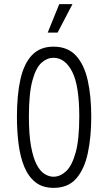

<svg xmlns="http://www.w3.org/2000/svg" viewBox="-20 -898 524 930"><path d="M240 12Q186 12 151.5 -15.5Q117 -43 97.5 -90.5Q78 -138 70 -200.5Q62 -263 62 -332Q62 -438 79 -514Q96 -590 135 -631Q174 -672 239 -672Q308 -672 348 -628.5Q388 -585 405 -508.5Q422 -432 422 -332Q422 -235 405.5 -157Q389 -79 349.5 -33.5Q310 12 240 12ZM239 -42Q271 -42 299.5 -68Q328 -94 346 -157.5Q364 -221 364 -333Q364 -484 329.5 -551Q295 -618 239 -618Q208 -618 181 -594Q154 -570 137 -508Q120 -446 120 -333Q120 -245 130.5 -188.5Q141 -132 158 -100Q175 -68 196.5 -55Q218 -42 239 -42ZM259 -740H211L267 -878H331Z"/></svg>

Font: Bricolage Grotesque 12pt Condensed ExtraLight
Style: Regular
Weight: 200
Width: 3
Designer: Mathieu Triay
Foundry: Atelier Triay
Version: Version 1.001; ttfautohint (v1.8.4.7-5d5b);gftools[0.9.33.de